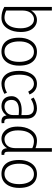

<svg xmlns="http://www.w3.org/2000/svg" viewBox="964 -1712 756 2725"><g transform="rotate(90 1342.5 -350.0)"><path d="M434.6 -266.6Q434.6 -403.3 357.4 -463.9Q316.4 -496.1 264.6 -496.1Q178.7 -495.1 129.9 -413.1V-708H79.1V-32.2Q150.4 7.8 233.4 7.8Q335.9 7.8 391.6 -87.9Q434.6 -161.1 434.6 -266.6ZM129.9 -60.5V-286.1Q129.9 -395.5 196.3 -436.5Q223.6 -454.1 255.9 -454.1Q316.4 -454.1 352.5 -392.6Q381.8 -341.8 381.8 -266.6Q381.8 -120.1 308.6 -62.5Q274.4 -35.2 228.5 -35.2Q177.7 -36.1 129.9 -60.5Z M712.9 -35.2Q621.1 -35.2 585 -133.8Q568.4 -181.6 568.4 -243.2Q568.4 -370.1 634.8 -424.8Q669.9 -453.1 715.8 -453.1Q806.6 -453.1 841.8 -353.5Q858.4 -305.7 858.4 -243.2Q858.4 -110.4 788.1 -58.6Q755.9 -35.2 712.9 -35.2ZM716.8 -496.1Q606.4 -496.1 551.8 -397.5Q515.6 -333 515.6 -243.2Q515.6 -74.2 613.3 -16.6Q656.2 7.8 711.9 7.8Q826.2 7.8 879.9 -93.8Q912.1 -157.2 912.1 -243.2Q912.1 -403.3 822.3 -465.8Q777.3 -496.1 716.8 -496.1Z M1312.5 -34.2 1295.9 -70.3Q1234.4 -36.1 1177.7 -36.1Q1083 -36.1 1051.8 -143.6Q1040 -187.5 1040 -243.2Q1040 -392.6 1112.3 -437.5Q1137.7 -453.1 1168.9 -453.1Q1240.2 -452.1 1280.3 -372.1L1321.3 -390.6Q1286.1 -476.6 1204.1 -493.2Q1187.5 -496.1 1170.9 -496.1Q1069.3 -496.1 1019.5 -399.4Q986.3 -335 986.3 -244.1Q986.3 -80.1 1075.2 -19.5Q1115.2 7.8 1167 7.8Q1240.2 6.8 1312.5 -34.2Z M1700.2 7.8Q1714.8 7.8 1729.5 4.9L1726.6 -33.2Q1719.7 -32.2 1711.9 -32.2Q1673.8 -32.2 1667 -70.3Q1664.1 -85 1664.1 -104.5V-351.6Q1664.1 -453.1 1583 -484.4Q1553.7 -496.1 1519.5 -496.1Q1439.5 -495.1 1365.2 -449.2L1385.7 -410.2Q1454.1 -452.1 1514.6 -452.1Q1596.7 -452.1 1611.3 -377Q1613.3 -363.3 1613.3 -348.6V-275.4Q1585 -279.3 1547.9 -279.3Q1418.9 -279.3 1368.2 -209Q1345.7 -176.8 1345.7 -137.7Q1345.7 -37.1 1422.9 -3.9Q1452.1 7.8 1487.3 7.8Q1556.6 7.8 1604.5 -45.9Q1611.3 -54.7 1618.2 -64.5Q1627.9 2 1688.5 6.8Q1694.3 7.8 1700.2 7.8ZM1497.1 -35.2Q1411.1 -35.2 1399.4 -116.2Q1398.4 -126 1398.4 -137.7Q1400.4 -239.3 1546.9 -240.2Q1585 -240.2 1613.3 -236.3V-157.2Q1613.3 -82 1549.8 -48.8Q1523.4 -35.2 1497.1 -35.2Z M1957 -35.2Q1894.5 -35.2 1858.4 -100.6Q1831.1 -150.4 1831.1 -224.6Q1831.1 -369.1 1903.3 -425.8Q1937.5 -453.1 1983.4 -453.1Q2035.2 -453.1 2083 -429.7V-194.3Q2083 -82 2009.8 -46.9Q1985.4 -35.2 1957 -35.2ZM2083 -708V-475.6Q2029.3 -496.1 1978.5 -496.1Q1874 -496.1 1818.4 -397.5Q1777.3 -325.2 1777.3 -222.7Q1777.3 -87.9 1852.5 -26.4Q1894.5 7.8 1947.3 7.8Q2036.1 6.8 2084 -72.3Q2088.9 4.9 2151.4 7.8Q2165 7.8 2179.7 5.9L2177.7 -33.2Q2143.6 -29.3 2136.7 -57.6Q2133.8 -70.3 2133.8 -89.8V-708Z M2448.2 -35.2Q2356.4 -35.2 2320.3 -133.8Q2303.7 -181.6 2303.7 -243.2Q2303.7 -370.1 2370.1 -424.8Q2405.3 -453.1 2451.2 -453.1Q2542 -453.1 2577.1 -353.5Q2593.8 -305.7 2593.8 -243.2Q2593.8 -110.4 2523.4 -58.6Q2491.2 -35.2 2448.2 -35.2ZM2452.1 -496.1Q2341.8 -496.1 2287.1 -397.5Q2251 -333 2251 -243.2Q2251 -74.2 2348.6 -16.6Q2391.6 7.8 2447.3 7.8Q2561.5 7.8 2615.2 -93.8Q2647.5 -157.2 2647.5 -243.2Q2647.5 -403.3 2557.6 -465.8Q2512.7 -496.1 2452.1 -496.1Z"/></g></svg>

Font: Yaldevi Colombo Light
Style: Regular
Weight: 300
Designer: Sol Matas, Denzil Rajitha, Kosala Senevirathne and Pathum Egodawatta
Foundry: Mooniak
Version: Version 1.020 ; ttfautohint (v1.6)